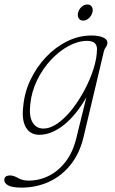

<svg xmlns="http://www.w3.org/2000/svg" viewBox="-78 -608 523 876"><path d="M304 14Q286.5 90 245.2 142.2Q204 194.5 146 221.2Q88 248 20 248Q-22 248 -40.2 238Q-58.5 228 -58.5 213.5Q-58.5 192.5 -31.5 192.5Q-15.5 192.5 4.2 204.2Q24 216 53.5 216Q101 216 144.8 194.2Q188.5 172.5 221.5 129.5Q254.5 86.5 270 23L316 -164Q269 -82 212.8 -37.5Q156.5 7 101 7Q60.5 7 40.5 -26.2Q20.5 -59.5 28 -122.5Q33.5 -186 61.2 -244.2Q89 -302.5 132.2 -348Q175.5 -393.5 228.8 -419.8Q282 -446 339 -446Q372.5 -446 392.2 -437.2Q412 -428.5 412 -414Q412 -402 405 -393Q398 -384 395.5 -372ZM60 -130.5Q54 -78 70.5 -49.8Q87 -21.5 120 -21.5Q152 -21.5 186 -45.8Q220 -70 251.5 -110.2Q283 -150.5 308.2 -198.2Q333.5 -246 348.8 -294.2Q364 -342.5 364.5 -382Q365.5 -421.5 319.5 -421.5Q278.5 -421.5 235.2 -398.2Q192 -375 154.2 -334.5Q116.5 -294 91 -241.5Q65.5 -189 60 -130.5ZM301.5 -514Q287 -514 280.8 -525Q274.5 -536 278.5 -551Q282.5 -566 294.2 -576.8Q306 -587.5 321 -587.5Q335 -587.5 341.2 -576.8Q347.5 -566 343.5 -551Q339.5 -536 327.5 -525Q315.5 -514 301.5 -514Z"/></svg>

Font: Fraunces 72pt SuperSoft Thin
Style: Italic
Weight: 100
Italic angle: -16°
Version: Version 1.000;[b76b70a41]